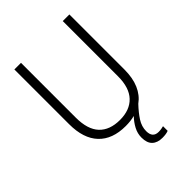

<svg xmlns="http://www.w3.org/2000/svg" viewBox="-264 -833 1170 1170"><g transform="rotate(-45 321.0 -247.5)"><path d="M386 120Q386 177 437 177Q450 177 461.5 175Q473 173 480 171V211Q470 215 457 217Q444 219 428 219Q385 219 361.5 196.5Q338 174 338 127Q338 92 355 60Q372 28 398 1Q362 10 320 10Q206 10 145 -54.5Q84 -119 84 -242V-714H141V-242Q141 -140 187.5 -90.5Q234 -41 322 -41Q407 -41 454 -90.5Q501 -140 501 -238V-714H558V-240Q558 -167 535.5 -115Q513 -63 470 -32Q433 7 409.5 43.5Q386 80 386 120Z"/></g></svg>

Font: Noto Sans Myanmar SemiCondensed Light
Style: Regular
Weight: 300
Width: 4
Designer: Monotype Design Team
Foundry: Monotype Imaging Inc.
Version: Version 2.107; ttfautohint (v1.8.4.7-5d5b)